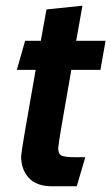

<svg xmlns="http://www.w3.org/2000/svg" viewBox="-20 -643 390 673"><path d="M54 -95Q54 -111 105 -398H39L68 -500H123L143 -610L269 -623L247 -500H350L332 -398H230Q184 -139 184 -124Q184 -103 196 -97.5Q208 -92 244 -92H279L249 10H163Q108 10 81 -19.5Q54 -49 54 -95Z"/></svg>

Font: Cabin
Style: Bold Italic
Weight: 700
Italic angle: -7°
Designer: Pablo Impallari
Foundry: Pablo Impallari. http://www.impallari.com Igino Marini. http://www.ikern.com
Version: Version 2.200